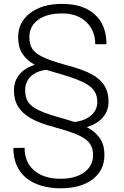

<svg xmlns="http://www.w3.org/2000/svg" viewBox="-20 -741 645 1002"><path d="M546.4 -210.4Q546.4 -161.6 516.4 -127.7Q486.3 -93.8 433.1 -77.6Q477.5 -54.2 501.2 -20Q524.9 14.2 524.9 67.9Q524.9 147.9 463.4 194.8Q401.9 241.7 295.9 241.7Q242.7 241.7 195.6 228Q148.4 214.4 115.2 186.5Q49.8 130.9 49.8 31.2L108.4 30.3Q108.4 106.4 158.9 149.2Q209.5 191.9 295.9 191.9Q374 191.9 419.9 158Q465.8 124 465.8 68.8Q465.8 31.2 449 8.3Q432.1 -14.6 393.1 -33.7Q354 -52.7 267.6 -76.2Q181.2 -99.6 138.7 -124.8Q96.2 -149.9 74.5 -184.8Q52.7 -219.7 52.7 -269Q52.7 -317.9 81.3 -352.3Q109.9 -386.7 161.6 -402.8Q119.6 -425.8 97.2 -460Q74.7 -494.1 74.7 -546.9Q74.7 -625.5 137.7 -673.1Q200.7 -720.7 304.7 -720.7Q414.1 -720.7 474.9 -665.5Q535.6 -610.4 535.6 -510.3H477.1Q477.1 -581.5 430.2 -626.2Q383.3 -670.9 304.7 -670.9Q224.1 -670.9 178.7 -637.5Q133.3 -604 133.3 -547.9Q133.3 -509.3 148.4 -486.3Q163.6 -463.4 200.7 -444.8Q237.8 -426.3 315.4 -404.3Q411.1 -379.4 457.3 -354.2Q503.4 -329.1 524.9 -294.4Q546.4 -259.8 546.4 -210.4ZM221.7 -376.5Q168.9 -370.1 140.1 -341.8Q111.3 -313.5 111.3 -270Q111.3 -229.5 128.7 -206.1Q146 -182.6 185.3 -164.1Q224.6 -145.5 323.7 -118.2L368.7 -104.5Q423.3 -110.8 455.6 -138.9Q487.8 -167 487.8 -209Q487.8 -256.8 455.1 -285.6Q422.4 -314.5 337.9 -341.8Z"/></svg>

Font: TypoPRO Roboto
Style: Regular
Weight: 300
Designer: Google
Version: Version 2.136; 2016